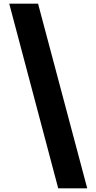

<svg xmlns="http://www.w3.org/2000/svg" viewBox="-20 -853 522 1039"><path d="M30 -833 295 166H452L186 -833Z"/></svg>

Font: Noto Sans Devanagari UI SemiCondensed Black
Style: Regular
Weight: 900
Width: 4
Designer: Jelle Bosma - Monotype Design Team
Foundry: Monotype Imaging Inc.
Version: Version 2.004